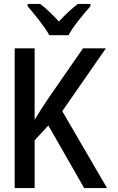

<svg xmlns="http://www.w3.org/2000/svg" viewBox="-20 -961 603 981"><path d="M232 -781H330C353 -826 408 -890 442 -929V-941H378C344 -915 315 -888 281 -851C249 -886 215 -919 185 -941H121V-929C156 -889 208 -825 232 -781ZM55 0H157V-244L227 -320L410 0H527L298 -393L521 -714H404L228 -460C200 -419 179 -385 157 -349V-714H55Z"/></svg>

Font: Noto Sans Mono SemiCondensed Medium
Style: Regular
Weight: 500
Width: 4
Designer: Monotype Design Team
Foundry: Monotype Imaging Inc.
Version: Version 2.014